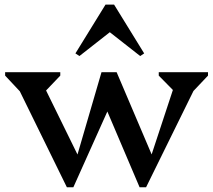

<svg xmlns="http://www.w3.org/2000/svg" viewBox="-20 -793 914 823"><path d="M266.7 9.8 41.6 -449.3H78.4V-387.3L2 -468.9V-483.6H238.4V-468.9L167 -394.1H156.3V-448.4L329.4 -95.6H301.9L415.1 -483.6H458.8L477.6 -398.5L294.4 9.8ZM578.4 9.8 419.6 -363.3 435.9 -483.6H479.9L644.7 -96.6H618.6L738.3 -459.7L739.2 -399.6H728.7L660.5 -468.9V-483.6H871.6V-468.9L795.2 -388.2V-449.3H832L606.1 9.8ZM320.5 -552.8 303.3 -564.1 432.3 -773.3H469L598 -564.1L580.9 -552.8L444.7 -659.6H456.7Z"/></svg>

Font: Platypi Light
Style: Regular
Weight: 300
Designer: David Sargent
Foundry: Bolt Cutter Type
Version: Version 1.200